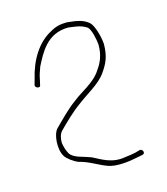

<svg xmlns="http://www.w3.org/2000/svg" viewBox="-77 -780 497 571"><g transform="rotate(-15 171.5 -494.5)"><path d="M39 -563C39 -560 41 -555 48 -554C52 -554 54 -554 55 -559L59 -577C61 -588 65 -600 69 -610V-611C89 -650 114 -703 180 -703H181L202 -700C216 -698 227 -694 237 -687C247 -677 253 -644 254 -631V-629C254 -598 244 -576 230 -557C210 -525 167 -507 143 -487C118 -469 93 -443 72 -422C57 -407 54 -360 68 -338C73 -329 93 -314 107 -309C137 -302 162 -284 188 -275C213 -266 252 -271 280 -277L295 -280C307 -282 300 -298 291 -296L277 -292C267 -290 257 -288 245 -287C203 -279 174 -299 148 -312C138 -316 126 -319 111 -324C107 -325 87 -333 83 -344C78 -353 75 -364 73 -376V-378C73 -389 75 -403 84 -412C104 -432 128 -456 153 -474C184 -498 223 -517 243 -546C259 -569 270 -589 270 -629C268 -655 257 -689 247 -698C231 -712 213 -716 180 -719C159 -719 144 -715 129 -706C86 -684 57 -637 44 -581Z"/></g></svg>

Font: Stray Cat
Style: ExLt
Weight: 200
Version: Version 1.0